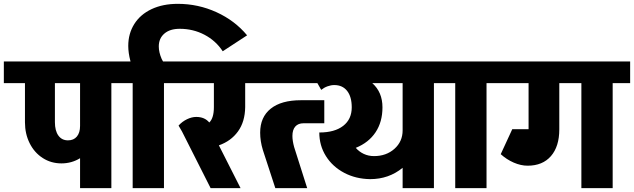

<svg xmlns="http://www.w3.org/2000/svg" viewBox="-55 -980 3302 1000"><path d="M616 -547H525V0H362V-156Q318 -129 265 -129Q211 -129 167.5 -157Q124 -185 99.5 -234Q75 -283 75 -343V-547H-35V-660H616ZM362 -324V-547H231V-344Q231 -299 249 -274Q267 -249 299 -249Q329 -249 345.5 -269Q362 -289 362 -324Z M1232 -796 1105 -713Q1069 -768 1010 -799Q951 -830 881 -830Q830 -830 801 -805Q772 -780 772 -738Q772 -708 787 -673L794 -660H890V-547H799V0H636V-547H546V-660H625L624 -663Q613 -705 613 -741Q613 -805 644.5 -855Q676 -905 734.5 -932.5Q793 -960 871 -960Q977 -960 1072.5 -916.5Q1168 -873 1232 -796Z M1295 -660V-547H1222V-422Q1221 -346 1184.5 -295.5Q1148 -245 1085 -223L1198 0H1042L893 -295L875 -326Q894 -347 919 -359Q944 -371 967 -371Q1011 -371 1035 -342Q1059 -365 1059 -422V-547H818V-660Z M1225 -547V-660H1685V-547ZM1634 -458V-338H1526Q1498 -338 1483 -321Q1468 -304 1468 -272Q1468 -247 1477 -214L1545 0H1379L1314 -199Q1300 -245 1300 -289Q1300 -370 1355 -414Q1410 -458 1512 -458Z M2296 -547H2205V0H2042V-106Q1970 -47 1873 -47Q1798 -48 1737.5 -80Q1677 -112 1642.5 -167Q1608 -222 1608 -290H1609Q1688 -290 1732.5 -324.5Q1777 -359 1777 -421Q1777 -476 1753 -506.5Q1729 -537 1686 -537Q1669 -537 1651 -530.5Q1633 -524 1618 -512L1598 -547H1540V-660H2296ZM2042 -547H1884Q1937 -500 1937 -421Q1937 -345 1901 -291Q1865 -237 1798 -210Q1815 -190 1839.5 -178.5Q1864 -167 1893 -167Q1957 -167 1999.5 -205Q2042 -243 2042 -301Z M2226 -660H2570V-547H2479V0H2316V-547H2226Z M3227 -547H3136V0H2973V-547H2858V-306Q2858 -217 2814.5 -167Q2771 -117 2693 -117Q2658 -117 2621 -133Q2584 -149 2553 -177L2613 -307H2698V-547H2500V-660H3227Z"/></svg>

Font: Akshar
Style: Bold
Weight: 700
Designer: Tall Chai
Foundry: Tall Chai
Version: Version 1.000